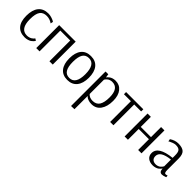

<svg xmlns="http://www.w3.org/2000/svg" viewBox="192 -1609 2960 2960"><g transform="rotate(45 1672.0 -129.0)"><path d="M386 -426Q329 -466 263 -466Q186 -466 150 -415Q114 -364 114 -246Q114 -34 259 -34Q283 -34 305 -40.5Q327 -47 340.5 -56Q354 -65 364 -74Q374 -83 378 -90L383 -96L415 -75Q413 -72 410 -66Q407 -60 393.5 -45.5Q380 -31 363 -19.5Q346 -8 316.5 1Q287 10 253 10Q149 10 93 -54Q37 -118 37 -245Q37 -373 92.5 -441.5Q148 -510 255 -510Q290 -510 325 -499Q360 -488 378 -478L395 -467Z M858 -500V0H786V-453H570V0H498V-500Z M1183 -466Q1113 -466 1080 -412.5Q1047 -359 1047 -250Q1047 -141 1080 -87.5Q1113 -34 1183 -34Q1319 -34 1319 -250Q1319 -466 1183 -466ZM1396 -250Q1396 -127 1340.5 -58.5Q1285 10 1183 10Q1079 10 1024.5 -58Q970 -126 970 -250Q970 -374 1024.5 -442Q1079 -510 1183 -510Q1287 -510 1341.5 -442Q1396 -374 1396 -250Z M1696 -461Q1673 -461 1652.5 -454Q1632 -447 1619.5 -437Q1607 -427 1598 -417Q1589 -407 1585 -400L1581 -393V-82Q1618 -38 1686 -38Q1764 -38 1800 -93.5Q1836 -149 1836 -262Q1836 -461 1696 -461ZM1509 252V-500H1569L1578 -440Q1583 -448 1591 -456.5Q1599 -465 1616 -478.5Q1633 -492 1660 -501Q1687 -510 1720 -510Q1808 -510 1860.5 -445Q1913 -380 1913 -264Q1913 -138 1860 -64Q1807 10 1710 10Q1669 10 1637 -2Q1605 -14 1594 -26L1582 -38H1581V250Z M2332 -453H2181V0H2109V-453H1957V-500H2333Z M2425 0V-500H2497V-280H2720V-500H2793V0H2720V-235H2497V0Z M3182 -107V-253Q2974 -230 2974 -122Q2974 -79 2999 -56.5Q3024 -34 3067 -34Q3090 -34 3110.5 -41.5Q3131 -49 3143.5 -59.5Q3156 -70 3165 -81Q3174 -92 3178 -100ZM2956 -423 2948 -464Q3016 -510 3089 -510Q3175 -510 3215 -474Q3255 -438 3255 -347V-102Q3255 -34 3281 -34Q3288 -34 3297.5 -36Q3307 -38 3313 -40L3320 -43L3323 -9Q3274 10 3245 10Q3219 10 3205 -6.5Q3191 -23 3188 -65H3187Q3186 -62 3182.5 -57Q3179 -52 3167.5 -39Q3156 -26 3141 -16Q3126 -6 3100.5 2Q3075 10 3045 10Q2979 10 2939 -22.5Q2899 -55 2899 -113Q2899 -260 3182 -290V-343Q3182 -414 3159 -440Q3136 -466 3078 -466Q3052 -466 3021.5 -455Q2991 -444 2973 -434Z"/></g></svg>

Font: Arsenal
Style: Regular
Weight: 400
Designer: Andrij Shevchenko
Foundry: Stairsfor.com
Version: Version 1.000